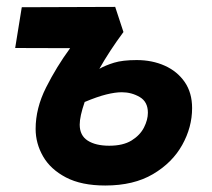

<svg xmlns="http://www.w3.org/2000/svg" viewBox="-20 -539 626 568"><path d="M291.5 9.8Q220.7 9.8 175 -14.2Q129.4 -38.1 107.4 -76.4Q85.4 -114.7 85.4 -157.7Q85.4 -218.8 116.2 -280Q147 -341.3 187.5 -396.5L24.9 -397L44.4 -517.6L320.8 -518.6L345.2 -444.3Q303.7 -388.2 273.9 -335.4Q292 -345.7 317.4 -353.5Q342.8 -361.3 384.3 -361.3Q430.2 -361.3 467.3 -344.7Q504.4 -328.1 526.4 -296.4Q548.3 -264.6 548.3 -219.2Q548.3 -162.6 519 -110.1Q489.7 -57.6 432.6 -23.9Q375.5 9.8 291.5 9.8ZM230.5 -237.3Q215.8 -194.8 215.8 -170.4Q215.8 -138.2 239.5 -123Q263.2 -107.9 303.2 -107.9Q344.2 -107.9 369.4 -123.5Q394.5 -139.2 406 -161.9Q417.5 -184.6 417.5 -205.6Q417.5 -237.8 393.3 -252Q369.1 -266.1 340.3 -266.1Q320.8 -266.1 294.2 -259.5Q267.6 -252.9 230.5 -237.3Z"/></svg>

Font: Cascadia Code PL
Style: Bold Italic
Weight: 700
Italic angle: -10°
Monospace: yes
Designer: Aaron Bell
Foundry: Saja Typeworks
Version: Version 2404.023; ttfautohint (v1.8.4)